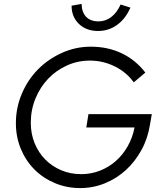

<svg xmlns="http://www.w3.org/2000/svg" viewBox="-20 -948 814 979"><path d="M745 -314Q734 -243 701.5 -183.5Q669 -124 622 -81Q575 -38 515 -13.5Q455 11 389 11Q320 11 259.5 -14.5Q199 -40 155 -84.5Q111 -129 86 -189.5Q61 -250 61 -320Q61 -399 91.5 -470.5Q122 -542 174 -594.5Q226 -647 296 -678.5Q366 -710 443 -710Q530 -710 601 -676Q672 -642 721 -578L662 -528Q626 -579 566 -609Q506 -639 438 -639Q376 -639 321 -614Q266 -589 225.5 -546.5Q185 -504 161 -446Q137 -388 137 -322Q137 -266 156.5 -218Q176 -170 210.5 -135Q245 -100 292 -80Q339 -60 394 -60Q444 -60 489 -77.5Q534 -95 570 -126.5Q606 -158 631 -202Q656 -246 666 -298H420L431 -366H754ZM482 -839Q518 -839 547 -861Q576 -883 595 -925L645 -909Q620 -852 577 -821Q534 -790 480 -790Q420 -790 382.5 -826Q345 -862 345 -919L396 -928Q397 -885 419.5 -862Q442 -839 482 -839Z"/></svg>

Font: Red Hat Display
Style: Italic
Weight: 400
Italic angle: -12°
Designer: Pentagram / MCKL
Foundry: Pentagram / MCKL
Version: Version 1.003; Red Hat Display Italic